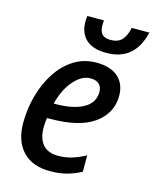

<svg xmlns="http://www.w3.org/2000/svg" viewBox="-115 -830 738 918"><g transform="rotate(15 254.5 -371.5)"><path d="M219 10Q134 10 86 -40Q38 -90 38 -181Q38 -251 56.5 -317Q75 -383 109 -435Q143 -487 192 -518Q241 -549 303 -549Q373 -549 410.5 -515.5Q448 -482 448 -423Q448 -338 375.5 -285Q303 -232 157 -232H142Q138 -207 138 -185Q138 -130 163.5 -100.5Q189 -71 239 -71Q274 -71 305 -80Q336 -89 374 -109V-28Q338 -9 302 0.5Q266 10 219 10ZM164 -307Q251 -307 301.5 -335Q352 -363 352 -417Q352 -441 337.5 -455Q323 -469 294 -469Q252 -469 213 -425Q174 -381 155 -307ZM335 -606Q267 -606 233.5 -637.5Q200 -669 200 -726Q200 -737 202 -753H284Q284 -744 283.5 -739.5Q283 -735 283 -729Q283 -700 296 -685.5Q309 -671 339 -671Q374 -671 393.5 -691Q413 -711 422 -753H509Q475 -606 335 -606Z"/></g></svg>

Font: Noto Sans SemiCondensed Medium
Style: Italic
Weight: 500
Width: 4
Italic angle: -12°
Designer: Monotype Design Team
Foundry: Monotype Imaging Inc.
Version: Version 2.013; ttfautohint (v1.8.4.7-5d5b)